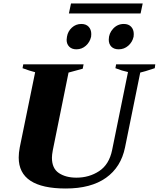

<svg xmlns="http://www.w3.org/2000/svg" viewBox="-20 -1068 908 1098"><path d="M386 -1048H796L784 -991H374ZM361 -840Q361 -846 363 -858Q368 -889 391 -910Q414 -931 445 -931Q472 -931 487 -915Q502 -899 502 -873Q502 -863 501 -858Q494 -827 471 -806.5Q448 -786 417 -786Q391 -786 376 -801Q361 -816 361 -840ZM602 -841Q602 -877 627 -904Q652 -931 688 -931Q715 -931 730 -915Q745 -899 745 -873Q745 -863 744 -858Q737 -827 713.5 -806.5Q690 -786 659 -786Q632 -786 617 -801Q602 -816 602 -841ZM87 -167Q87 -194 93 -225L181 -655Q149 -663 109 -678L113 -700H458L453 -675L372 -653L282 -209Q277 -182 277 -166Q277 -105 316.5 -78.5Q356 -52 417 -52Q490 -52 547 -89.5Q604 -127 621 -209L712 -656Q678 -663 640 -678L644 -700H868L865 -678Q802 -657 782 -653L695 -225Q672 -112 586 -51Q500 10 356 10Q87 10 87 -167Z"/></svg>

Font: Trirong Black
Style: Italic
Weight: 900
Italic angle: -12°
Designer: Katatrad Team
Foundry: CadsonDemak
Version: Version 1.001